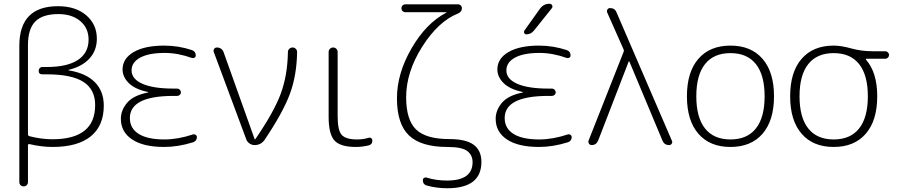

<svg xmlns="http://www.w3.org/2000/svg" viewBox="-20 -773 4785 1023"><path d="M129 -533V-58Q129 -49 138 -47Q201 -31 259 -31Q487 -31 487 -213Q487 -297 424 -337Q361 -377 229 -377H205Q186 -377 186 -396Q186 -404 191.5 -410Q197 -416 205 -416H229Q338 -416 395 -453.5Q452 -491 452 -562Q452 -623 408 -660.5Q364 -698 291 -698Q207 -698 168 -658.5Q129 -619 129 -533ZM83 197V-529Q83 -740 289 -740Q383 -740 439.5 -691.5Q496 -643 496 -567Q496 -504 456.5 -461Q417 -418 346 -401Q345 -401 345 -399Q345 -398 347 -398Q438 -383 485.5 -335Q533 -287 533 -210Q533 -103 463.5 -46.5Q394 10 260 10Q202 10 138 -5Q129 -7 129 1V197Q129 207 122.5 213.5Q116 220 106 220Q96 220 89.5 213.5Q83 207 83 197Z M855 10Q744 10 684 -30Q624 -70 624 -140Q624 -186 657.5 -225.5Q691 -265 768 -280Q769 -280 769 -282Q769 -283 768 -283Q700 -297 666.5 -330Q633 -363 633 -403Q633 -461 692 -495.5Q751 -530 855 -530Q931 -530 1003 -506Q1023 -499 1023 -477Q1023 -470 1017 -466Q1011 -462 1003 -464Q928 -491 858 -491Q773 -491 727 -466Q681 -441 681 -398Q681 -352 739 -326.5Q797 -301 905 -301H924Q932 -301 938 -295Q944 -289 944 -281Q944 -273 938 -267.5Q932 -262 924 -262H905Q672 -262 672 -144Q672 -89 719 -59.5Q766 -30 856 -30Q928 -30 1009 -57Q1016 -59 1022.5 -54.5Q1029 -50 1029 -43Q1029 -22 1009 -15Q929 10 855 10Z M1292 -31 1119 -496Q1116 -505 1121 -512.5Q1126 -520 1136 -520Q1148 -520 1157.5 -513.5Q1167 -507 1171 -496L1337 -31Q1337 -30 1338 -30Q1340 -30 1340 -31Q1438 -173 1475 -271.5Q1512 -370 1514 -495Q1514 -506 1521.5 -513Q1529 -520 1539 -520Q1549 -520 1556 -513Q1563 -506 1563 -495Q1561 -371 1524.5 -272.5Q1488 -174 1390 -28Q1370 0 1337 0Q1322 0 1309.5 -8.5Q1297 -17 1292 -31Z M1876 10Q1793 10 1762 -24.5Q1731 -59 1731 -150V-496Q1731 -506 1738 -513Q1745 -520 1755 -520Q1765 -520 1772 -513Q1779 -506 1779 -496V-153Q1779 -78 1801 -54Q1823 -30 1883 -30Q1915 -30 1945 -39Q1952 -41 1958 -36.5Q1964 -32 1964 -24Q1964 -3 1943 2Q1909 10 1876 10Z M2364 10Q2223 10 2159 -51.5Q2095 -113 2095 -249Q2095 -381 2172.5 -515Q2250 -649 2357 -705Q2359 -705 2359 -707Q2359 -708 2358 -708H2140Q2131 -708 2125 -714Q2119 -720 2119 -729Q2119 -738 2125 -744Q2131 -750 2140 -750H2420Q2429 -750 2435 -744Q2441 -738 2441 -729Q2441 -710 2420 -701Q2315 -659 2229.5 -524Q2144 -389 2144 -255Q2144 -134 2197 -83Q2250 -32 2374 -32Q2463 -32 2504 -1.5Q2545 29 2545 90Q2545 230 2363 230Q2305 230 2252 215Q2233 209 2233 187Q2233 179 2239 175Q2245 171 2252 173Q2303 189 2362 189Q2498 189 2498 91Q2498 54 2470 32Q2442 10 2364 10Z M2852 10Q2741 10 2681 -30Q2621 -70 2621 -140Q2621 -186 2654.5 -225.5Q2688 -265 2765 -280Q2766 -280 2766 -282Q2766 -283 2765 -283Q2697 -297 2663.5 -330Q2630 -363 2630 -403Q2630 -461 2689 -495.5Q2748 -530 2852 -530Q2928 -530 3000 -506Q3020 -499 3020 -477Q3020 -470 3014 -466Q3008 -462 3000 -464Q2925 -491 2855 -491Q2770 -491 2724 -466Q2678 -441 2678 -398Q2678 -352 2736 -326.5Q2794 -301 2902 -301H2921Q2929 -301 2935 -295Q2941 -289 2941 -281Q2941 -273 2935 -267.5Q2929 -262 2921 -262H2902Q2669 -262 2669 -144Q2669 -89 2716 -59.5Q2763 -30 2853 -30Q2925 -30 3006 -57Q3013 -59 3019.5 -54.5Q3026 -50 3026 -43Q3026 -22 3006 -15Q2926 10 2852 10ZM2858 -728Q2877 -753 2908 -753Q2918 -753 2922 -744.5Q2926 -736 2920 -729L2825 -610Q2808 -590 2785 -590Q2777 -590 2773.5 -596.5Q2770 -603 2774 -610Z M3132 0Q3123 0 3118 -8Q3113 -16 3116 -24L3302 -495Q3306 -503 3302 -511L3215 -707Q3212 -715 3216.5 -722.5Q3221 -730 3230 -730Q3256 -730 3265 -707L3560 -23Q3564 -15 3559 -7.5Q3554 0 3545 0Q3520 0 3510 -23L3333 -446H3331H3330L3167 -24Q3157 0 3132 0Z M4007.5 -431.5Q3961 -490 3872 -490Q3783 -490 3736.5 -431.5Q3690 -373 3690 -260Q3690 -147 3736.5 -88.5Q3783 -30 3872 -30Q3961 -30 4007.5 -88.5Q4054 -147 4054 -260Q4054 -373 4007.5 -431.5ZM4043 -60.5Q3982 10 3872 10Q3762 10 3701 -60.5Q3640 -131 3640 -260Q3640 -389 3701 -459.5Q3762 -530 3872 -530Q3982 -530 4043 -459.5Q4104 -389 4104 -260Q4104 -131 4043 -60.5Z M4557.5 -431.5Q4511 -490 4422 -490Q4333 -490 4286.5 -431.5Q4240 -373 4240 -260Q4240 -147 4286.5 -88.5Q4333 -30 4422 -30Q4511 -30 4557.5 -88.5Q4604 -147 4604 -260Q4604 -373 4557.5 -431.5ZM4422 -530Q4462 -530 4515.5 -515Q4569 -500 4629 -500H4697Q4705 -500 4711 -494Q4717 -488 4717 -480Q4717 -472 4711 -466Q4705 -460 4697 -460H4597Q4595 -460 4594 -458Q4593 -456 4595 -454Q4654 -386 4654 -260Q4654 -131 4593 -60.5Q4532 10 4422 10Q4312 10 4251 -60.5Q4190 -131 4190 -260Q4190 -389 4251 -459.5Q4312 -530 4422 -530Z"/></svg>

Font: Rounded Mplus 1c Light
Style: Regular
Weight: 300
Version: Version 1.059.20150529